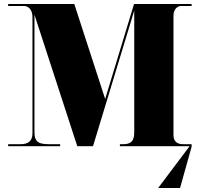

<svg xmlns="http://www.w3.org/2000/svg" viewBox="-20 -734 1002 964"><path d="M21 0H282V-10H228C180 -10 153 -17 153 -70V-660L368 0H447L654 -681V-71C654 -26 639 -10 597 -10H582V0H932L774 210H884L942 3V-10H899C866 -10 851 -27 851 -57V-656C851 -687 871 -704 889 -704H942V-714H653L508 -237L353 -714H21V-704H100C121 -704 143 -687 143 -649V-65C143 -26 121 -10 84 -10H21Z"/></svg>

Font: Noto Serif Display Black
Style: Regular
Weight: 900
Designer: Monotype Design Team
Foundry: Monotype Imaging Inc.
Version: Version 2.009